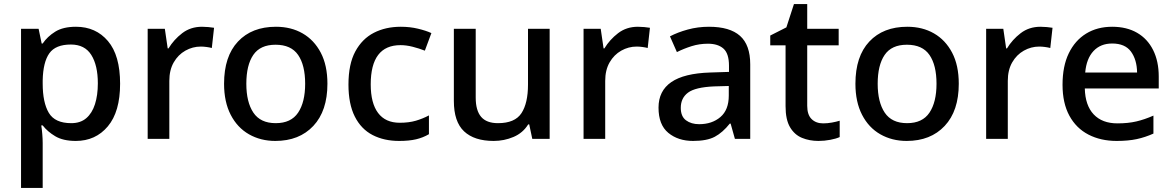

<svg xmlns="http://www.w3.org/2000/svg" viewBox="-20 -680 5742 940"><path d="M352 -549Q449 -549 508.5 -479Q568 -409 568 -270Q568 -133 508 -61.5Q448 10 351 10Q289 10 250.5 -13Q212 -36 189 -66H182Q185 -48 187 -23.5Q189 1 189 20V240H83V-539H169L184 -467H189Q212 -501 250.5 -525Q289 -549 352 -549ZM327 -462Q252 -462 221.5 -419Q191 -376 189 -287V-271Q189 -178 219 -127.5Q249 -77 329 -77Q374 -77 402.5 -101.5Q431 -126 445 -170Q459 -214 459 -272Q459 -360 427 -411Q395 -462 327 -462Z M969 -549Q983 -549 1000 -547.5Q1017 -546 1028 -544L1017 -445Q1006 -448 991 -450Q976 -452 963 -452Q923 -452 887.5 -432Q852 -412 830.5 -374.5Q809 -337 809 -284V0H703V-539H787L801 -443H805Q831 -486 872 -517.5Q913 -549 969 -549Z M1583 -270Q1583 -137 1514 -63.5Q1445 10 1328 10Q1256 10 1199 -22.5Q1142 -55 1109.5 -118Q1077 -181 1077 -270Q1077 -404 1145 -476.5Q1213 -549 1331 -549Q1405 -549 1461.5 -516.5Q1518 -484 1550.5 -422Q1583 -360 1583 -270ZM1186 -270Q1186 -180 1220.5 -128.5Q1255 -77 1330 -77Q1405 -77 1439.5 -128.5Q1474 -180 1474 -270Q1474 -361 1439.5 -411Q1405 -461 1329 -461Q1254 -461 1220 -411Q1186 -361 1186 -270Z M1934 10Q1860 10 1804 -19Q1748 -48 1717 -109.5Q1686 -171 1686 -266Q1686 -366 1719.5 -428Q1753 -490 1810.5 -519.5Q1868 -549 1942 -549Q1987 -549 2026.5 -539.5Q2066 -530 2092 -518L2060 -432Q2032 -443 2000.5 -451Q1969 -459 1941 -459Q1795 -459 1795 -267Q1795 -175 1831 -127Q1867 -79 1937 -79Q1982 -79 2016 -89Q2050 -99 2080 -115V-23Q2051 -6 2017 2Q1983 10 1934 10Z M2671 -539V0H2586L2571 -71H2566Q2540 -29 2494 -9.5Q2448 10 2397 10Q2302 10 2252 -37Q2202 -84 2202 -186V-539H2309V-202Q2309 -139 2335.5 -108Q2362 -77 2418 -77Q2501 -77 2533 -126Q2565 -175 2565 -266V-539Z M3103 -549Q3117 -549 3134 -547.5Q3151 -546 3162 -544L3151 -445Q3140 -448 3125 -450Q3110 -452 3097 -452Q3057 -452 3021.5 -432Q2986 -412 2964.5 -374.5Q2943 -337 2943 -284V0H2837V-539H2921L2935 -443H2939Q2965 -486 3006 -517.5Q3047 -549 3103 -549Z M3451 -549Q3553 -549 3603 -504.5Q3653 -460 3653 -365V0H3578L3557 -75H3553Q3518 -31 3479.5 -10.5Q3441 10 3373 10Q3300 10 3252 -29.5Q3204 -69 3204 -153Q3204 -235 3266.5 -278Q3329 -321 3457 -325L3549 -328V-358Q3549 -418 3522 -442Q3495 -466 3446 -466Q3404 -466 3366 -454Q3328 -442 3294 -425L3260 -502Q3298 -522 3347.5 -535.5Q3397 -549 3451 -549ZM3476 -257Q3384 -253 3348.5 -226.5Q3313 -200 3313 -152Q3313 -110 3338.5 -91Q3364 -72 3403 -72Q3466 -72 3507 -107Q3548 -142 3548 -212V-259Z M4010 -76Q4031 -76 4053 -80Q4075 -84 4091 -89V-9Q4074 -1 4045 4.5Q4016 10 3987 10Q3943 10 3906.5 -5Q3870 -20 3848 -57Q3826 -94 3826 -160V-458H3751V-506L3830 -546L3867 -660H3932V-539H4086V-458H3932V-162Q3932 -118 3953.5 -97Q3975 -76 4010 -76Z M4674 -270Q4674 -137 4605 -63.5Q4536 10 4419 10Q4347 10 4290 -22.5Q4233 -55 4200.5 -118Q4168 -181 4168 -270Q4168 -404 4236 -476.5Q4304 -549 4422 -549Q4496 -549 4552.5 -516.5Q4609 -484 4641.5 -422Q4674 -360 4674 -270ZM4277 -270Q4277 -180 4311.5 -128.5Q4346 -77 4421 -77Q4496 -77 4530.5 -128.5Q4565 -180 4565 -270Q4565 -361 4530.5 -411Q4496 -461 4420 -461Q4345 -461 4311 -411Q4277 -361 4277 -270Z M5074 -549Q5088 -549 5105 -547.5Q5122 -546 5133 -544L5122 -445Q5111 -448 5096 -450Q5081 -452 5068 -452Q5028 -452 4992.5 -432Q4957 -412 4935.5 -374.5Q4914 -337 4914 -284V0H4808V-539H4892L4906 -443H4910Q4936 -486 4977 -517.5Q5018 -549 5074 -549Z M5425 -549Q5496 -549 5547 -519.5Q5598 -490 5625.5 -435Q5653 -380 5653 -305V-247H5291Q5293 -164 5334.5 -120Q5376 -76 5451 -76Q5503 -76 5543.5 -85.5Q5584 -95 5627 -114V-26Q5587 -8 5545.5 1Q5504 10 5447 10Q5369 10 5309 -21Q5249 -52 5215.5 -113.5Q5182 -175 5182 -265Q5182 -356 5212.5 -419Q5243 -482 5297.5 -515.5Q5352 -549 5425 -549ZM5425 -467Q5368 -467 5333.5 -430Q5299 -393 5293 -325H5547Q5546 -388 5517 -427.5Q5488 -467 5425 -467Z"/></svg>

Font: Noto Sans Tangsa Medium
Style: Regular
Weight: 500
Version: Version 1.504